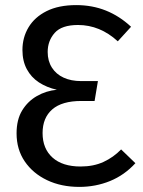

<svg xmlns="http://www.w3.org/2000/svg" viewBox="-20 -721 561 753"><path d="M279 -701Q342 -701 395.5 -679.5Q449 -658 494 -616L442 -559Q407 -591 368 -607Q329 -623 286 -623Q222 -623 194.5 -592Q167 -561 167 -517Q167 -482 183.5 -456Q200 -430 229.5 -416.5Q259 -403 298 -403H364L351 -325H299Q223 -325 185 -292Q147 -259 147 -199Q147 -138 186 -103Q225 -68 296 -68Q347 -68 386 -86Q425 -104 455 -135L511 -81Q468 -34 411.5 -11Q355 12 291 12Q220 12 164.5 -14.5Q109 -41 77 -88Q45 -135 45 -198Q45 -252 67 -288Q89 -324 125 -344.5Q161 -365 203 -369Q163 -378 132.5 -398Q102 -418 85 -450Q68 -482 68 -525Q68 -574 92 -614Q116 -654 163 -677.5Q210 -701 279 -701Z"/></svg>

Font: Fira Sans Variable
Style: Regular
Weight: 400
Designer: Carrois Corporate & Edenspiekermann AG
Foundry: Carrois Corporate GbR & Edenspiekermann AG
Version: Version 4.202